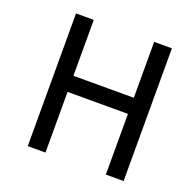

<svg xmlns="http://www.w3.org/2000/svg" viewBox="-121 -797 921 919"><g transform="rotate(20 339.5 -338.0)"><path d="M602.1 0H511.7V-309.1H204.1V0H113.8V-675.8H204.1V-391.1H511.7V-675.8H602.1Z"/></g></svg>

Font: Cadman
Style: Regular
Weight: 400
Designer: Paul James MIller
Foundry: High-Logic / Made with FontCreator
Version: Version 2.114;March 28, 2021;FontCreator 13.0.0.2683 64-bit